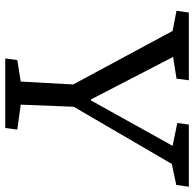

<svg xmlns="http://www.w3.org/2000/svg" viewBox="-24 -716 740 732"><g transform="rotate(90 346.0 -350.0)"><path d="M359 -327H363L536 -638L449 -656L455 -700H692L685 -652L605 -635L387 -261L379 -59L474 -46L468 0H203L209 -46L291 -59L302 -259L98 -638L21 -653L28 -700H286L280 -653L197 -640Z"/></g></svg>

Font: Literata
Style: Italic
Weight: 400
Italic angle: -2°
Designer: Latin by Veronika Burian and Jose Scaglione. Greek by Irene Vlachou. Cyrillic by Vera Evstafieva
Foundry: TypeTogether
Version: Version 3.103;gftools[0.9.29]